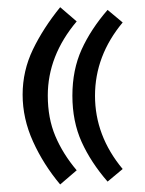

<svg xmlns="http://www.w3.org/2000/svg" viewBox="-20 -503 395 522"><path d="M143.6 -1.5Q98.1 -55.7 69.8 -118.2Q41.5 -180.7 41.5 -245.6Q41.5 -310.5 69.6 -368.7Q97.7 -426.8 143.6 -483.4L188.5 -444.8Q109.9 -351.6 109.9 -243.2Q109.9 -181.6 130.4 -133.1Q150.9 -84.5 188.5 -40ZM313.5 -441.9Q238.3 -351.6 238.3 -242.7Q238.3 -133.8 313.5 -43.5L272.5 -9.3Q227.1 -61.5 201.9 -117.2Q176.8 -172.9 176.8 -242.9Q176.8 -313 201.9 -368.4Q227.1 -423.8 272.5 -476.1Z"/></svg>

Font: MiladAzad
Style: Regular
Weight: 400
Designer: Reza bakhtiari fard
Foundry: http://font-store.ir
Version: Version:0.0.3;RFB:1.2.5;Building:2016-04-05 21:27:38.277324